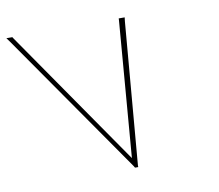

<svg xmlns="http://www.w3.org/2000/svg" viewBox="-196 -630 793 696"><g transform="rotate(-10 200.0 -281.5)"><path d="M-120.5 -539 -130.8 -553H-108.8L-105 -547L241.9 -46L282.5 -547L282.7 -553H304.7L303 -539L258.8 -16L258.9 -10H247L243.5 -16Z"/></g></svg>

Font: Nordica Plus
Style: NordicaClassicUltLtCondOpObl
Weight: 300
Version: Version 1.01